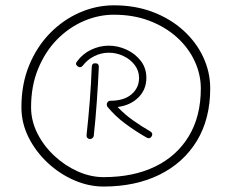

<svg xmlns="http://www.w3.org/2000/svg" viewBox="-20 -702 867 718"><path d="M271 -453.6Q259.3 -461.9 268.1 -472.2Q288.6 -500.5 320.6 -515.9Q352.5 -531.2 386.7 -531.2Q420.9 -531.2 453.1 -516.4Q485.4 -501.5 506.3 -474.6Q527.3 -447.8 527.3 -410.6Q527.3 -367.2 497.6 -337.6Q467.8 -308.1 419.9 -301.8Q445.8 -274.4 477.8 -251.7Q509.8 -229 542.5 -210.4Q553.2 -203.1 547.4 -192.4Q540 -181.2 529.3 -187Q489.3 -209.5 450.2 -238.3Q411.1 -267.1 381.8 -302.7Q379.4 -306.2 379.4 -310.5Q378.9 -315.9 382.8 -320.6Q386.7 -325.2 392.6 -325.2Q443.8 -325.2 471.9 -349.4Q500 -373.5 500 -410.6Q500 -437.5 483.9 -458.7Q467.8 -480 441.9 -492.4Q416 -504.9 386.7 -504.9Q358.4 -504.9 332.5 -491.9Q306.6 -479 289.6 -456.5Q280.8 -446.3 271 -453.6ZM337.4 -465.3Q349.6 -465.3 349.6 -451.7Q346.7 -388.2 342 -321.8Q337.4 -255.4 330.6 -193.8Q330.1 -189 325.4 -185.3Q320.8 -181.6 315.4 -182.1Q302.7 -184.1 303.7 -197.3Q310.5 -258.3 315.7 -324Q320.8 -389.6 323.2 -453.1Q324.2 -466.3 337.4 -465.3ZM60.1 -300.8Q60.1 -387.7 89.1 -458Q118.2 -528.3 167.5 -578.4Q216.8 -628.4 278.6 -655.3Q340.3 -682.1 405.8 -682.1Q485.8 -682.1 551.8 -657Q617.7 -631.8 665.8 -588.1Q713.9 -544.4 740 -488.5Q766.1 -432.6 766.1 -371.1Q766.1 -257.3 716.1 -175Q666 -92.8 576.2 -48.6Q486.3 -4.4 367.2 -4.4Q311.5 -4.4 257.1 -28.1Q202.6 -51.8 158.2 -93.3Q113.8 -134.8 86.9 -188.2Q60.1 -241.7 60.1 -300.8ZM96.2 -300.8Q96.2 -250 119.9 -203.1Q143.6 -156.2 183.1 -119.4Q222.7 -82.5 270.8 -61Q318.8 -39.6 367.2 -39.6Q479 -39.6 560.5 -79.3Q642.1 -119.1 686.5 -193.4Q731 -267.6 731 -371.1Q731 -423.8 708 -473.4Q685.1 -522.9 642.1 -562Q599.1 -601.1 539.3 -624Q479.5 -647 405.8 -647Q348.1 -647 292.7 -623Q237.3 -599.1 193.1 -554Q148.9 -508.8 122.6 -444.8Q96.2 -380.9 96.2 -300.8Z"/></svg>

Font: Mikhak-FD ExtraLight
Style: Regular
Weight: 200
Designer: Amin Abedi
Version: Version 3.2